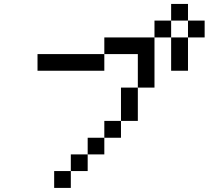

<svg xmlns="http://www.w3.org/2000/svg" viewBox="-20 -879 1040 957"><path d="M167 -526.4V-609.4H500V-526.4ZM583 -276.4V-442.4H667V-276.4ZM583 -276.4V-192.4H500V-276.4ZM500 -192.4V-109.4H417V-192.4ZM417 -109.4V-26.4H333V-109.4ZM333 -26.4V57.6H250V-26.4ZM667 -442.4V-609.4H500V-692.4H750V-442.4ZM833 -692.4H750V-776.4H833ZM833 -692.4H917V-526.4H833ZM917 -692.4V-776.4H833V-859.4H917V-776.4H1000V-692.4Z"/></svg>

Font: KH Dot kagurazaka 12
Style: Regular
Weight: 400
Designer: Original version for X68000 by Keitarou Hiraki (http://hp.vector.co.jp/authors/VA000874/) / TrueType conversion by Homem
Version: Version 1.00.20150527